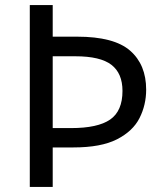

<svg xmlns="http://www.w3.org/2000/svg" viewBox="-20 -734 645 754"><path d="M554 -382Q554 -322 528 -270.5Q502 -219 439.5 -187Q377 -155 268 -155H187V0H97V-714H187V-590H283Q428 -590 491 -535Q554 -480 554 -382ZM259 -231Q364 -231 412.5 -264.5Q461 -298 461 -377Q461 -446 417.5 -479.5Q374 -513 276 -513H187V-231Z"/></svg>

Font: Noto Sans Bassa Vah
Style: Regular
Weight: 400
Designer: Monotype Design Team
Foundry: Monotype Imaging Inc.
Version: Version 2.002